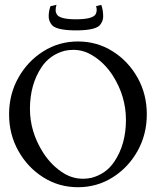

<svg xmlns="http://www.w3.org/2000/svg" viewBox="-20 -763 669 795"><path d="M302.7 12.2Q224.1 12.2 159.4 -28.6Q94.7 -69.3 56.2 -137.9Q17.6 -206.5 17.6 -289.6Q17.6 -373 56.2 -441.4Q94.7 -509.8 159.4 -550.5Q224.1 -591.3 302.7 -591.3Q381.8 -591.3 446.5 -550.5Q511.2 -509.8 549.6 -441.4Q587.9 -373 587.9 -289.6Q587.9 -206.5 549.6 -137.9Q511.2 -69.3 446.5 -28.6Q381.8 12.2 302.7 12.2ZM323.7 -22.9Q340.3 -22.9 357.9 -26.4Q418.9 -42.5 453.1 -93.3Q501.5 -165 501.5 -266.6Q501.5 -364.3 447.3 -449.7Q412.1 -504.4 360.8 -534.7Q324.7 -556.6 283.2 -556.6Q265.6 -556.6 247.6 -552.7Q186.5 -536.1 152.3 -485.4Q104 -413.1 104 -312Q104 -216.8 158.7 -130.9Q193.8 -76.2 245.1 -44.9Q281.7 -22.9 323.7 -22.9ZM294.9 -637.2Q205.1 -637.2 190.9 -665Q181.6 -678.7 181.6 -695.8Q181.6 -716.8 189 -737.3L213.9 -743.2Q210.4 -732.9 210.4 -719.7Q210.4 -713.4 213.4 -707.5Q221.2 -683.1 294.4 -683.1Q363.8 -683.1 376 -704.1Q380.4 -711.9 380.4 -721.7Q380.4 -728.5 377.9 -737.8L399.4 -742.7Q407.2 -721.7 407.2 -695.3Q407.2 -678.2 397.9 -665Q384.3 -637.2 294.9 -637.2Z"/></svg>

Font: Quaaykop
Style: Regular
Weight: 400
Designer: Tup Wanders
Foundry: Free font, DO NOT SELL
Version: Version 1.00;July 31, 2023;FontCreator 11.5.0.2430 64-bit